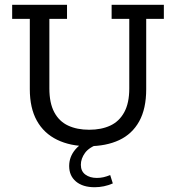

<svg xmlns="http://www.w3.org/2000/svg" viewBox="-20 -603 738 805"><path d="M349 10Q275 10 219.5 -17Q164 -44 134.5 -97Q105 -150 105 -229V-524H31V-583H261V-524H187V-232Q187 -171 207.5 -132.5Q228 -94 265.5 -76.5Q303 -59 354 -59Q405 -59 442.5 -76.5Q480 -94 501 -132.5Q522 -171 522 -232V-524H448V-583H667V-524H593V-229Q593 -147 563.5 -94Q534 -41 479.5 -15.5Q425 10 349 10ZM377 182Q327 182 298.5 158Q270 134 270 93Q270 54 296.5 23Q323 -8 374 -24L396 0Q354 14 336.5 38Q319 62 319 88Q319 115 338 129Q357 143 386 143Q401 143 414 140Q427 137 442 131L453 166Q435 174 415.5 178Q396 182 377 182Z"/></svg>

Font: Rokkitt
Style: Regular
Weight: 400
Designer: Vernon Adams
Foundry: Vernon Adams
Version: Version 3.103